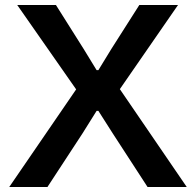

<svg xmlns="http://www.w3.org/2000/svg" viewBox="-20 -749 785 769"><path d="M17 0 285 -391 49 -729H204L315 -553L367 -468H374L426 -553L538 -729H693L460 -392L728 0H571L432 -214L374 -305H367L310 -214L170 0Z"/></svg>

Font: Mona Sans ExtraLight SemiBold
Style: Regular
Weight: 600
Version: Version 2.000